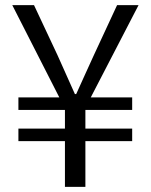

<svg xmlns="http://www.w3.org/2000/svg" viewBox="-20 -731 589 751"><path d="M234 0H314V-179H497V-228H314V-301H497V-350H335L522 -711H438L347 -515C324 -466 303 -417 278 -363H273C249 -416 227 -465 205 -515L113 -711H28L212 -350H52V-301H234V-228H52V-179H234Z"/></svg>

Font: ChiuKong Gothic CL Normal
Style: Regular
Weight: 350
Designer: Ryoko NISHIZUKA 西塚涼子 (kana, bopomofo & ideographs); Paul D. Hunt (Latin, Greek & Cyrillic); Sandoll Communications 산돌커뮤니
Foundry: Adobe
Version: Version 1.300